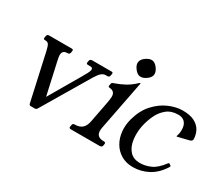

<svg xmlns="http://www.w3.org/2000/svg" viewBox="-108 -909 1400 1200"><g transform="rotate(30 592.0 -308.5)"><path d="M512.8 -440Q525.8 -440 522.8 -427L520.8 -415Q517.8 -402 504.8 -402H490.8Q477.8 -402 463.6 -391.1Q449.5 -380.2 429.8 -348L229.2 -10Q223 0 214 0H183.5Q173.7 0 170.8 -10L96.2 -347Q88.8 -380.8 80.9 -391.4Q73 -402 56 -402H54Q41 -402 44 -415L46 -427Q49 -440 62 -440H226.2Q239.2 -440 236.2 -427L234.2 -415Q231.2 -402 218.2 -402H216.2Q186.2 -402 181.2 -377Q179.2 -365 181.8 -351.4Q184.2 -337.8 188.5 -319L246.2 -60L214.8 -59L366.5 -319Q378.8 -339.8 387.6 -356.3Q396.5 -372.9 398.5 -383.9Q401.5 -402 381.5 -402H364.5Q350.5 -402 353.5 -415L355.5 -427Q358.5 -440 372.5 -440Z M690.5 -38Q703.5 -38 701.5 -25L699.5 -13Q696.5 0 681.5 0H473Q458 0 461 -13L463 -25Q465 -38 478 -38H480Q513 -38 532 -54.5Q551 -71 557.8 -106L587.2 -259Q592 -284 592.8 -302.2Q593.5 -320.5 584.8 -332.2Q576 -344 552 -346Q541.2 -347 544 -358L547 -373Q548 -378 551.9 -380.1Q555.8 -382.2 562 -384Q599.5 -397 632 -414.5Q664.5 -432 697 -462.8Q701.8 -467 704.5 -467H705.5Q707.5 -467 707.2 -465.8L637.5 -107Q630.5 -72 643 -55Q655.5 -38 687.5 -38ZM701.8 -627.5Q723.5 -623 740.2 -598Q756.8 -573.8 753.2 -553Q748.8 -532 723.8 -515.5Q699.5 -499 677.8 -502.8Q658 -506.8 640.2 -532Q623 -555.2 627.2 -577Q631.8 -598 656.8 -614.5Q681 -631 701.8 -627.5Z M925.8 11Q876.5 11 840.5 -10.5Q804.5 -32 783.5 -68Q762.5 -104 757.9 -149Q753.2 -194 766.2 -241Q786.5 -314.8 829.1 -361.2Q871.8 -407.8 923.2 -429.8Q974.8 -451.8 1021 -451.8Q1074.5 -451.8 1106.6 -435Q1138.8 -418.2 1153.4 -391Q1168 -363.8 1169.2 -332.8Q1170.2 -316.2 1151 -311.5L1073.5 -292.2Q1070.8 -291.2 1068.4 -291.9Q1066 -292.5 1067.2 -294.8Q1067.2 -297.2 1069.5 -303.4Q1071.8 -309.5 1072.8 -315.5Q1077.2 -340.5 1073.5 -363.2Q1069.8 -386 1054.2 -400.6Q1038.8 -415.2 1008.8 -415.2Q959.8 -415.2 926.9 -388.2Q894 -361.2 875.4 -320.4Q856.8 -279.5 848.2 -237.5Q838.5 -187.8 844.8 -140.5Q851 -93.2 877.1 -63.2Q903.2 -33.2 951.8 -33.2Q989.8 -33.2 1028 -50.2Q1066.2 -67.2 1104.8 -119Q1110 -125.8 1115.5 -122.2L1126 -114.5Q1130.2 -111.8 1124.8 -103Q1087.2 -43.8 1035.5 -16.4Q983.8 11 925.8 11Z"/></g></svg>

Font: Young Serif Light
Style: Italic
Weight: 300
Italic angle: -10.979°
Designer: Bastien Sozeau
Foundry: NBR — Bastien Sozeau
Version: Version 5.001